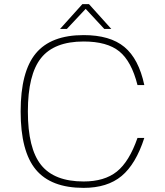

<svg xmlns="http://www.w3.org/2000/svg" viewBox="-20 -890 799 930"><path d="M646 -222H679Q638 -95 569 -37.5Q500 20 385 20Q227 20 153.5 -68.5Q80 -157 80 -350Q80 -543 153.5 -631.5Q227 -720 385 -720Q513 -720 582.5 -662.5Q652 -605 679 -478H646Q617 -593 558 -641Q499 -689 385 -689Q243 -689 179 -609Q115 -529 115 -350Q115 -171 179 -91Q243 -11 385 -11Q486 -11 546 -59Q606 -107 646 -222ZM519 -750H485L395 -847L304 -750H271L379 -870H411Z"/></svg>

Font: Fivo Sans Thin
Style: Regular
Weight: 250
Foundry: Alexander Slobzheninov
Version: 1.0